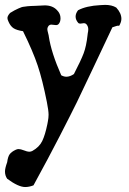

<svg xmlns="http://www.w3.org/2000/svg" viewBox="-20 -504 519 770"><path d="M109.4 101.6Q137.7 85.9 149.4 61.5Q161.1 37.1 169.9 -5.9Q170.9 -12.7 171.9 -16.6Q174.8 -31.2 174.8 -43.9Q174.8 -60.5 168 -94.7Q150.4 -183.6 131.3 -240.7Q112.3 -297.9 72.3 -378.9Q46.9 -382.8 34.7 -390.6Q22.5 -398.4 14.6 -416Q9.8 -425.8 9.8 -431.6Q9.8 -440.4 20.5 -452.1Q30.3 -458 38.1 -462.4Q45.9 -466.8 54.2 -470.2Q62.5 -473.6 66.4 -475.1Q70.3 -476.6 79.6 -477.5Q88.9 -478.5 90.8 -479Q92.8 -479.5 105 -480Q117.2 -480.5 120.1 -480.5Q147.5 -482.4 159.2 -482.4Q191.4 -482.4 209 -462.9Q222.7 -449.2 222.7 -430.7Q222.7 -416 214.8 -407.2Q210.9 -403.3 205.1 -403.3Q202.1 -403.3 195.3 -404.3Q188.5 -405.3 185.5 -405.3Q179.7 -405.3 175.8 -401.4Q169.9 -394.5 169.9 -386.7Q169.9 -381.8 172.9 -371.1Q175.8 -360.4 175.8 -357.4Q185.5 -293 225.6 -202.1Q236.3 -196.3 246.1 -196.3Q260.7 -196.3 276.4 -207Q304.7 -261.7 315.4 -290Q326.2 -318.4 331.1 -363.3Q331.1 -366.2 332 -370.6Q333 -375 333.5 -378.9Q334 -382.8 334 -386.7Q334 -398.4 326.2 -407.2Q322.3 -411.1 316.4 -411.1Q314.5 -411.1 309.6 -410.2Q304.7 -409.2 301.8 -409.2Q295.9 -409.2 293 -413.1Q283.2 -424.8 283.2 -437.5Q283.2 -450.2 293 -462.9Q326.2 -480.5 381.8 -483.4Q385.7 -483.4 392.1 -483.9Q398.4 -484.4 401.4 -484.4Q428.7 -484.4 446.3 -473.6Q466.8 -451.2 466.8 -428.7Q466.8 -418 460.9 -406.2Q459 -402.3 459 -401.9Q459 -401.4 457 -400.9Q455.1 -400.4 453.6 -400.9Q452.1 -401.4 445.8 -399.4Q439.5 -397.5 430.7 -394.5Q400.4 -331.1 356 -236.3Q311.5 -141.6 288.6 -94.7Q265.6 -47.9 220.2 40.5Q174.8 128.9 114.3 239.3Q96.7 246.1 81.1 246.1Q53.7 246.1 8.8 212.9Q0 200.2 0 183.6Q0 170.9 8.8 146.5Q11.7 124 19 114.3Q26.4 104.5 43 96.7Q48.8 93.8 54.7 93.8Q62.5 93.8 76.2 99.1Q89.8 104.5 96.7 104.5Q103.5 104.5 109.4 101.6Z"/></svg>

Font: LPEducational
Style: Medium
Weight: 500
Designer: Based on Essays1743, by John Stracke, which says:

Based on the typeface in a 1743 English translation of the essays of 
Version: Version 001.204